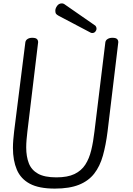

<svg xmlns="http://www.w3.org/2000/svg" viewBox="-20 -1094 781 1128"><path d="M302 14Q209 14 155.5 -14.5Q102 -43 79 -97Q56 -151 56 -225Q56 -248 58 -272Q60 -296 63 -322L129 -846Q131 -858 142 -865Q153 -872 169 -872Q189 -872 196.5 -865Q204 -858 204 -846L141 -322Q138 -297 136 -273Q134 -249 134 -228Q134 -174 149.5 -134.5Q165 -95 203.5 -73.5Q242 -52 311 -52Q377 -52 417.5 -71.5Q458 -91 481 -126.5Q504 -162 516 -211.5Q528 -261 535 -322L599 -846Q601 -858 612.5 -865Q624 -872 640 -872Q660 -872 667.5 -865Q675 -858 675 -846L612 -322Q602 -242 584.5 -179.5Q567 -117 533.5 -74Q500 -31 444 -8.5Q388 14 302 14ZM522 -900Q517 -900 513 -902L325 -1001Q312 -1008 308.5 -1014Q305 -1020 305 -1031Q305 -1045 315.5 -1059.5Q326 -1074 343 -1074Q345 -1074 349 -1073.5Q353 -1073 356 -1071L539 -944Q541 -943 544 -937.5Q547 -932 547 -926Q547 -916 540 -908Q533 -900 522 -900Z"/></svg>

Font: Kite One
Style: Regular
Weight: 400
Designer: Eduardo Rodriguez Tunni
Foundry: Eduardo Rodriguez Tunni
Version: Version 1.002; ttfautohint (v1.8.4.7-5d5b);gftools[0.9.23]